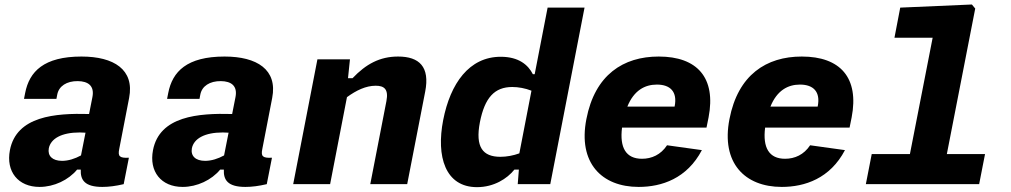

<svg xmlns="http://www.w3.org/2000/svg" viewBox="-20 -798 4380 832"><path d="M333 -553C170 -553 107 -488 89 -395L84 -369.5H224.5L228 -388C235 -425 269 -447 317 -446.5C361.5 -446 390 -426.5 380.5 -377.5L366 -304C219.5 -308 51.5 -295 23 -147.5C5 -54.5 58.5 12 151.5 12C214 12 277 -18 314 -63H330C328 -18.5 346.5 12 423.5 12C451.5 12 482 8 516 0L538.5 -114.5C497.5 -112.5 490.5 -121 496.5 -151.5L539.5 -373.5C563.5 -496.5 473.5 -553 333 -553ZM191.5 -155.5C200 -197 246 -224 325.5 -224L350.5 -223L331 -124.5C304.5 -110 276 -101 249 -101C207 -101 185.5 -122.5 191.5 -155.5Z M953 -553C790 -553 727 -488 709 -395L704 -369.5H844.5L848 -388C855 -425 889 -447 937 -446.5C981.5 -446 1010 -426.5 1000.5 -377.5L986 -304C839.5 -308 671.5 -295 643 -147.5C625 -54.5 678.5 12 771.5 12C834 12 897 -18 934 -63H950C948 -18.5 966.5 12 1043.5 12C1071.5 12 1102 8 1136 0L1158.5 -114.5C1117.5 -112.5 1110.5 -121 1116.5 -151.5L1159.5 -373.5C1183.5 -496.5 1093.5 -553 953 -553ZM811.5 -155.5C820 -197 866 -224 945.5 -224L970.5 -223L951 -124.5C924.5 -110 896 -101 869 -101C827 -101 805.5 -122.5 811.5 -155.5Z M1744.5 0 1822.5 -401C1843.5 -508.5 1797 -553 1705 -553C1625.5 -553 1565.5 -520 1507.5 -459H1488L1496.5 -541H1355.5L1250.5 0H1410.5L1483.5 -377C1524 -406.5 1565.5 -426.5 1608 -426.5C1644.5 -426.5 1664.5 -412 1654.5 -360L1584.5 0Z M1900.5 -278C1869.5 -119.5 1909.5 13 2047 13C2120 13 2177.5 -23.5 2209 -63H2228.5L2223.5 0H2364.5L2513 -765H2353L2297 -476.5H2289C2269 -516.5 2228 -552 2150 -552C2013 -552 1931.5 -436.5 1900.5 -278ZM2059.5 -268C2080.5 -375 2123 -421 2200 -421C2226.5 -421 2256.5 -415.5 2283 -405L2230.5 -133.5C2205 -124 2175.5 -118.5 2148.5 -118.5C2071.5 -118.5 2039 -161 2059.5 -268Z M2521 -282C2484 -92.5 2587 12 2747.5 12C2847.5 12 2957 -24.5 3021.5 -147.5L2870.5 -168.5C2843.5 -127.5 2804 -110 2762 -110C2692.5 -110 2664.5 -158 2675.5 -245H3041.5L3050.5 -289.5C3083.5 -461 3001.5 -553 2834.5 -553C2681 -553 2558 -474 2521 -282ZM2698.5 -336C2727 -406.5 2774.5 -431.5 2826.5 -431.5C2885 -431.5 2916 -400 2903.5 -337.5L2903 -336Z M3141 -282C3104 -92.5 3207 12 3367.5 12C3467.5 12 3577 -24.5 3641.5 -147.5L3490.5 -168.5C3463.5 -127.5 3424 -110 3382 -110C3312.5 -110 3284.5 -158 3295.5 -245H3661.5L3670.5 -289.5C3703.5 -461 3621.5 -553 3454.5 -553C3301 -553 3178 -474 3141 -282ZM3318.5 -336C3347 -406.5 3394.5 -431.5 3446.5 -431.5C3505 -431.5 3536 -400 3523.5 -337.5L3523 -336Z M3732 0H4223L4248.5 -130.5H4083L4206 -761L4191.5 -778.5L3881 -765L3856 -634.5H4021.5L3923 -130.5H3757.5Z"/></svg>

Font: Monaspace Neon ExtraBold
Style: Italic
Weight: 800
Italic angle: -11°
Designer: Riley Cran & the Lettermatic Team
Foundry: Lettermatic
Version: Version 1.200 (Monaspace Neon)